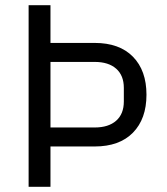

<svg xmlns="http://www.w3.org/2000/svg" viewBox="-20 -718 640 738"><path d="M90 0V-698H174V-553H344Q439 -553 491 -500Q543 -447 543 -354Q543 -261 491 -208Q439 -155 344 -155H174V0ZM174 -228H344Q397 -228 426.5 -254Q456 -280 456 -328V-380Q456 -428 426.5 -454Q397 -480 344 -480H174Z"/></svg>

Font: iA Writer Duo S
Style: Regular
Weight: 400
Designer: Mike Abbink, Paul van der Laan, Pieter van Rosmalen, Oliver Reichenstein
Foundry: Bold Monday and Information Architects Inc.
Version: Version 2.000